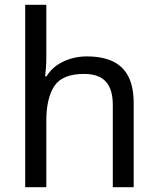

<svg xmlns="http://www.w3.org/2000/svg" viewBox="-20 -780 658 800"><path d="M173 -537Q173 -518 171.5 -498Q170 -478 168 -462H174Q191 -490 217 -508Q243 -526 275 -535.5Q307 -545 341 -545Q406 -545 449.5 -524.5Q493 -504 515 -461Q537 -418 537 -349V0H450V-343Q450 -408 421 -440Q392 -472 330 -472Q240 -472 206.5 -421.5Q173 -371 173 -277V0H85V-760H173Z"/></svg>

Font: ukannada05
Style: Book
Weight: 400
Designer: Jelle Bosma - Monotype Design Team
Foundry: Monotype Imaging Inc.
Version: Version 2.003